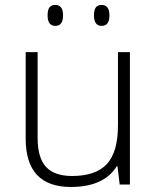

<svg xmlns="http://www.w3.org/2000/svg" viewBox="-20 -740 630 770"><path d="M130.9 -530.8V-187Q130.9 -106.9 164.6 -70.6Q198.2 -34.2 269 -34.2Q363.8 -34.2 408.4 -82Q453.1 -129.9 453.1 -237.8V-530.8H501V0H460L451.2 -73.2H448.2Q396.5 9.8 264.2 9.8Q83 9.8 83 -184.1V-530.8ZM170.9 -678.2Q170.9 -700.7 178.5 -710.4Q186 -720.2 201.7 -720.2Q232.9 -720.2 232.9 -678.2Q232.9 -636.2 201.7 -636.2Q170.9 -636.2 170.9 -678.2ZM356.9 -678.2Q356.9 -700.7 364.5 -710.4Q372.1 -720.2 387.7 -720.2Q418.9 -720.2 418.9 -678.2Q418.9 -636.2 387.7 -636.2Q356.9 -636.2 356.9 -678.2Z"/></svg>

Font: CAA NEO Sans Light
Style: Regular
Weight: 300
Version: Version 1.10